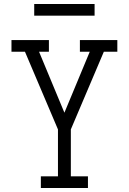

<svg xmlns="http://www.w3.org/2000/svg" viewBox="-20 -934 640 954"><path d="M183 0V-58H268V-291L104 -677H37V-735H223V-677H174L300 -374L426 -677H377V-735H563V-677H496L332 -291V-58H417V0ZM150 -856V-914H450V-856Z"/></svg>

Font: Iosevka Slab Light Extended
Style: Regular
Weight: 300
Width: 7
Monospace: yes
Designer: Belleve Invis
Foundry: Belleve Invis
Version: Version 11.1.0; ttfautohint (v1.8.3)